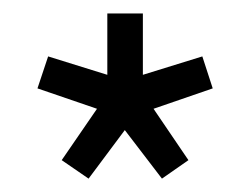

<svg xmlns="http://www.w3.org/2000/svg" viewBox="-20 -802 378 290"><path d="M36.6 -668.5 52.7 -716.8 142.1 -689V-781.7H195.8V-689L285.6 -716.8L301.3 -668.5L211.9 -637.7L264.6 -560.1L224.6 -532.2L168.5 -605.5L113.8 -532.2L73.2 -560.1L126.5 -637.7Z"/></svg>

Font: Spartan MB SemBd
Style: Regular
Weight: 600
Designer: Matt Bailey, Mirko Velimirovic
Foundry: Matt Bailey
Version: Version 1.005